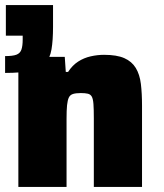

<svg xmlns="http://www.w3.org/2000/svg" viewBox="-20 -733 644 753"><path d="M52 0V-510H234L238 -451H247Q264 -477 286.5 -491.5Q309 -506 335.5 -512Q362 -518 388 -518Q438 -518 467.5 -505Q497 -492 512.5 -466.5Q528 -441 532.5 -404Q537 -367 537 -319V0H348V-269Q348 -305 346.5 -325Q345 -345 340 -354Q335 -363 324.5 -365.5Q314 -368 297 -368Q278 -368 266.5 -364.5Q255 -361 250 -350.5Q245 -340 243 -320.5Q241 -301 241 -267V0ZM0 -447V-513Q30 -513 44.5 -518.5Q59 -524 64 -538.5Q69 -553 69 -578V-593H3V-713H188V-628Q188 -575 182 -539.5Q176 -504 157 -484Q138 -464 100.5 -455.5Q63 -447 0 -447Z"/></svg>

Font: Saira Thin ExtraBold
Style: Regular
Weight: 800
Version: Version 1.101